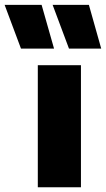

<svg xmlns="http://www.w3.org/2000/svg" viewBox="-94 -790 448 810"><path d="M65.5 0V-515H247.5V0ZM333 -585H197L128 -769.5H281ZM134 -585H-5.5L-74.5 -769.5H81.5Z"/></svg>

Font: Geologica ExtraBold
Style: Regular
Weight: 800
Designer: Sindre Bremnes, Frode Helland
Foundry: Monokrom Skriftforlag AS
Version: Version 1.010;gftools[0.9.28]